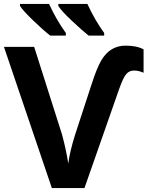

<svg xmlns="http://www.w3.org/2000/svg" viewBox="-20 -951 757 971"><path d="M658.2 -594.2Q634.8 -594.7 619.1 -577.1Q603.5 -559.6 583 -502L407.2 0H242.2L0 -713.9H152.8L293.9 -270Q314.9 -191.9 325.2 -124Q333.5 -186.5 359.9 -270L442.9 -523.9Q469.7 -607.4 492.2 -645.5Q536.1 -720.2 615.2 -720.2Q671.9 -720.2 706.1 -701.2V-583Q681.6 -594.2 658.2 -594.2ZM313 -771H233.9Q198.2 -798.8 147.5 -847.7Q96.7 -896.5 81.1 -920.9V-931.2H228Q266.1 -848.6 313 -784.2ZM506.8 -771H428.2Q397.9 -794.9 344.7 -844.7Q291.5 -894.5 274.9 -920.9V-931.2H421.9Q460 -848.6 506.8 -784.2Z"/></svg>

Font: NotoSans-Bold
Style: Bold
Weight: 700
Designer: Monotype Design team
Foundry: Monotype Imaging Inc.
Version: Version 1.04